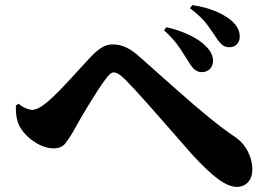

<svg xmlns="http://www.w3.org/2000/svg" viewBox="-20 -764 1040 748"><path d="M873 -580Q857 -580 846 -589Q835 -598 822 -618Q809 -638 787 -668Q765 -698 720 -732L729 -744Q779 -737 816.5 -721.5Q854 -706 879 -686Q914 -657 914 -622Q914 -603 903 -591.5Q892 -580 873 -580ZM765 -483Q752 -483 740.5 -491.5Q729 -500 718 -518Q704 -541 680.5 -576.5Q657 -612 619 -646L628 -658Q674 -648 716 -628.5Q758 -609 783 -583Q810 -556 810 -527Q810 -509 798.5 -496Q787 -483 765 -483ZM903 -36Q871 -36 829.5 -66.5Q788 -97 725 -166Q708 -186 681 -216.5Q654 -247 623 -282.5Q592 -318 562 -352Q532 -386 507 -413Q482 -440 468 -454Q453 -469 442 -475.5Q431 -482 423 -482Q416 -482 408.5 -475.5Q401 -469 390 -454Q378 -438 361 -412Q344 -386 326 -356.5Q308 -327 292 -299.5Q276 -272 266 -253Q251 -227 235.5 -206.5Q220 -186 189 -186Q155 -186 118.5 -208.5Q82 -231 61 -264Q50 -281 45.5 -302.5Q41 -324 42 -353L52 -360Q66 -348 81.5 -342Q97 -336 105 -336Q116 -336 131 -343.5Q146 -351 166 -368Q186 -385 210.5 -410Q235 -435 259.5 -462Q284 -489 304.5 -511Q325 -533 335 -544Q356 -566 376 -578.5Q396 -591 419 -591Q448 -591 474 -578Q500 -565 528 -539Q600 -475 667 -415.5Q734 -356 792 -308.5Q850 -261 892 -233Q926 -211 944.5 -176Q963 -141 963 -103Q963 -73 946.5 -54.5Q930 -36 903 -36Z"/></svg>

Font: Noto Serif JP ExtraLight Black
Style: Regular
Weight: 900
Version: Version 2.003-H1;hotconv 1.1.1;makeotfexe 2.6.0